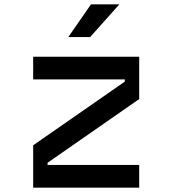

<svg xmlns="http://www.w3.org/2000/svg" viewBox="-20 -860 790 880"><path d="M618 -600V-406L198 -114V-104H618V0H132V-194L552 -486V-496H132V-600ZM397 -840H527L393 -690H293Z"/></svg>

Font: Martian Mono VF sWd Rg
Style: Regular
Weight: 400
Width: 6
Monospace: yes
Designer: Roman Shamin
Foundry: Evil Martians
Version: Version 1.100